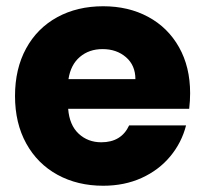

<svg xmlns="http://www.w3.org/2000/svg" viewBox="-20 -586 656 614"><path d="M585 -238H198Q202 -186 231.5 -158.5Q261 -131 304 -131Q368 -131 393 -185H575Q561 -130 524.5 -86Q488 -42 433 -17Q378 8 310 8Q228 8 164 -27Q100 -62 64 -127Q28 -192 28 -279Q28 -366 63.5 -431Q99 -496 163 -531Q227 -566 310 -566Q391 -566 454 -532Q517 -498 552.5 -435Q588 -372 588 -288Q588 -264 585 -238ZM413 -333Q413 -377 383 -403Q353 -429 308 -429Q265 -429 235.5 -404Q206 -379 199 -333Z"/></svg>

Font: IBM-Poppins
Style: Poppins-Bold
Weight: 700
Designer: Mike Abbink, Paul van der Laan, Pieter van Rosmalen, Ben Mitchell, Mark Frömberg
Foundry: Bold Monday
Version: Version 1.1